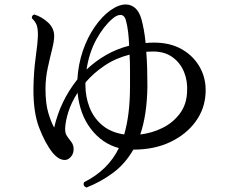

<svg xmlns="http://www.w3.org/2000/svg" viewBox="-20 -788 1040 861"><path d="M368 53Q350 46 357 29Q465 -25 513 -124Q438 -144 387.5 -210Q337 -276 328 -372Q300 -329 286.5 -286Q273 -243 272 -210Q272 -192 278.5 -181Q285 -170 298 -154Q312 -137 310 -113.5Q308 -90 288 -76Q275 -67 255.5 -73Q236 -79 216 -103Q182 -146 155.5 -215.5Q129 -285 130 -390Q131 -467 140 -530.5Q149 -594 150 -631Q150 -663 143.5 -678Q137 -693 123 -706Q122 -713 125.5 -717.5Q129 -722 134 -723Q167 -713 195 -687.5Q223 -662 223 -626Q223 -604 213.5 -566.5Q204 -529 194 -483Q184 -437 184 -390Q184 -323 197 -280.5Q210 -238 223 -216Q250 -335 327 -432Q331 -500 351.5 -560Q372 -620 404.5 -667Q437 -714 474 -741Q512 -768 544 -768Q567 -768 585.5 -752.5Q604 -737 614 -703Q620 -681 625 -654Q630 -627 633 -595Q642 -596 651 -596.5Q660 -597 670 -597Q744 -597 796.5 -566.5Q849 -536 877 -485Q905 -434 902 -372Q899 -300 857 -242.5Q815 -185 743.5 -151Q672 -117 578 -117Q541 -53 487 -13Q433 27 368 53ZM609 -185Q661 -191 708 -214Q755 -237 786 -278Q817 -319 819 -377Q822 -425 805 -466Q788 -507 753 -532Q718 -557 667 -557Q659 -557 651.5 -556.5Q644 -556 636 -556Q639 -518 640 -478Q641 -438 641 -400Q640 -335 632 -282Q624 -229 609 -185ZM537 -185Q550 -230 556.5 -283.5Q563 -337 563 -401Q563 -439 563 -475Q563 -511 561 -543Q498 -527 448.5 -493.5Q399 -460 364 -419Q363 -416 363 -413Q363 -410 363 -407Q363 -354 381.5 -306.5Q400 -259 438.5 -226.5Q477 -194 537 -185ZM368 -476Q408 -514 456 -541.5Q504 -569 559 -583Q558 -617 554.5 -644.5Q551 -672 546 -691Q540 -721 520 -721Q503 -721 483 -703Q444 -669 412 -611Q380 -553 368 -476Z"/></svg>

Font: Zen Old Mincho Medium
Style: Regular
Weight: 500
Designer: Yoshimichi Ohira
Foundry: Positype
Version: Version 1.500